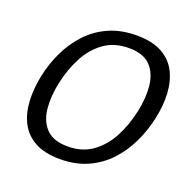

<svg xmlns="http://www.w3.org/2000/svg" viewBox="-123 -795 913 924"><g transform="rotate(20 333.5 -333.0)"><path d="M279 10Q199 10 149 -18Q99 -46 74.5 -94.5Q50 -143 47 -205Q44 -267 58 -334Q72 -402 101.5 -463.5Q131 -525 176 -573Q221 -621 283 -648.5Q345 -676 425 -676Q504 -676 554 -648.5Q604 -621 628.5 -573Q653 -525 656.5 -463.5Q660 -402 645 -334Q631 -267 601.5 -205Q572 -143 527 -94.5Q482 -46 420 -18Q358 10 279 10ZM293 -60Q367 -60 419.5 -98Q472 -136 504.5 -198Q537 -260 553 -334Q569 -408 562.5 -469.5Q556 -531 520 -568.5Q484 -606 410 -606Q335 -606 283 -568.5Q231 -531 198.5 -469.5Q166 -408 150 -334Q134 -260 140 -198Q146 -136 182.5 -98Q219 -60 293 -60Z"/></g></svg>

Font: Epunda Sans
Style: Italic
Weight: 400
Italic angle: -12.0243°
Designer: Simon Atzbach
Foundry: typofactur
Version: Version 2.204; ttfautohint (v1.8.4.7-5d5b)